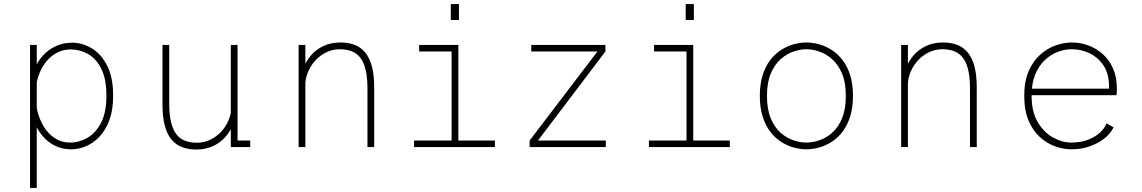

<svg xmlns="http://www.w3.org/2000/svg" viewBox="-20 -720 5590 940"><path d="M127 200V-500H160V-429V200ZM329 11Q283.5 11 247.8 -7.2Q212 -25.5 187 -55.8Q162 -86 149 -123.5Q136 -161 136 -199L158 -205Q162 -172 174.8 -139.5Q187.5 -107 208.2 -80.5Q229 -54 257.8 -38Q286.5 -22 323 -22Q367.5 -22 408.2 -45.5Q449 -69 475 -119.5Q501 -170 501 -251Q501 -333.5 476 -383.2Q451 -433 411.2 -455.5Q371.5 -478 327 -478Q290.5 -478 261.5 -463.2Q232.5 -448.5 211 -423.8Q189.5 -399 176.2 -368.5Q163 -338 158 -307L136 -312Q136 -348.5 150 -383.8Q164 -419 190 -447.8Q216 -476.5 252.5 -493.8Q289 -511 334 -511Q382 -511 428 -484.2Q474 -457.5 504 -400Q534 -342.5 534 -251Q534 -182.5 515.8 -132.8Q497.5 -83 467.5 -51.2Q437.5 -19.5 401.2 -4.2Q365 11 329 11Z M940 12Q900.5 12 869.8 -0.2Q839 -12.5 818 -38.8Q797 -65 786.2 -107Q775.5 -149 775.5 -208V-500H808.5V-213Q808.5 -144.5 823 -102.2Q837.5 -60 867.5 -40.5Q897.5 -21 944 -21Q976 -21 1005.8 -34.2Q1035.5 -47.5 1059.2 -71.5Q1083 -95.5 1097.5 -127.8Q1112 -160 1113.5 -198H1137Q1137 -156.5 1123.8 -118.8Q1110.5 -81 1085.2 -51.5Q1060 -22 1023.5 -5Q987 12 940 12ZM1110 0V-90.5V-500H1143V-17L1128 -32H1205V0Z M1442 0V-500H1475V-402V0ZM1779 0V-287Q1779 -355.5 1764.5 -397.8Q1750 -440 1720 -459.5Q1690 -479 1643.5 -479Q1611.5 -479 1581.8 -465.8Q1552 -452.5 1528.2 -428.5Q1504.5 -404.5 1490 -372.2Q1475.5 -340 1474 -302H1450.5Q1450.5 -343.5 1463.8 -381.2Q1477 -419 1502.2 -448.5Q1527.5 -478 1564 -495Q1600.5 -512 1647.5 -512Q1687.5 -512 1718 -499.8Q1748.5 -487.5 1769.5 -461.2Q1790.5 -435 1801.2 -393.2Q1812 -351.5 1812 -292V0Z M2007 0V-32H2191V-468H2032V-500H2224V-32H2403V0ZM2187 -700H2227V-622H2187Z M2573 0V-32L2905 -468H2581V-500H2944V-468L2614 -32H2946V0Z M3157 0V-32H3341V-468H3182V-500H3374V-32H3553V0ZM3337 -700H3377V-622H3337Z M3928 11Q3897.5 11 3865.8 2.2Q3834 -6.5 3804.2 -25.5Q3774.5 -44.5 3751 -75.2Q3727.5 -106 3713.8 -149.5Q3700 -193 3700 -251Q3700 -308.5 3713.8 -352Q3727.5 -395.5 3751 -426Q3774.5 -456.5 3804.2 -475.5Q3834 -494.5 3865.8 -503.2Q3897.5 -512 3928 -512Q3958.5 -512 3990.2 -503.2Q4022 -494.5 4051.8 -475.5Q4081.5 -456.5 4105 -426Q4128.5 -395.5 4142.2 -352Q4156 -308.5 4156 -251Q4156 -193 4142.2 -149.5Q4128.5 -106 4105 -75.2Q4081.5 -44.5 4051.8 -25.5Q4022 -6.5 3990.2 2.2Q3958.5 11 3928 11ZM3928 -22Q3957 -22 3990.2 -32.8Q4023.5 -43.5 4053.2 -69.2Q4083 -95 4102 -139.5Q4121 -184 4121 -251Q4121 -317 4102 -361Q4083 -405 4053.2 -431Q4023.5 -457 3990.2 -468Q3957 -479 3928 -479Q3899 -479 3865.8 -468Q3832.5 -457 3802.8 -431Q3773 -405 3754 -361Q3735 -317 3735 -251Q3735 -184 3754 -139.5Q3773 -95 3802.8 -69.2Q3832.5 -43.5 3865.8 -32.8Q3899 -22 3928 -22Z M4392 0V-500H4425V-402V0ZM4729 0V-287Q4729 -355.5 4714.5 -397.8Q4700 -440 4670 -459.5Q4640 -479 4593.5 -479Q4561.5 -479 4531.8 -465.8Q4502 -452.5 4478.2 -428.5Q4454.5 -404.5 4440 -372.2Q4425.5 -340 4424 -302H4400.5Q4400.5 -343.5 4413.8 -381.2Q4427 -419 4452.2 -448.5Q4477.5 -478 4514 -495Q4550.5 -512 4597.5 -512Q4637.5 -512 4668 -499.8Q4698.5 -487.5 4719.5 -461.2Q4740.5 -435 4751.2 -393.2Q4762 -351.5 4762 -292V0Z M5225.5 11Q5187 11 5146.5 -3.2Q5106 -17.5 5071.5 -48.5Q5037 -79.5 5015.8 -129.5Q4994.5 -179.5 4994.5 -251Q4994.5 -322.5 5016.5 -372.5Q5038.5 -422.5 5073.5 -453.2Q5108.5 -484 5149.2 -498Q5190 -512 5227.5 -512Q5269 -512 5308.5 -497.5Q5348 -483 5379.5 -454.8Q5411 -426.5 5429.5 -384.2Q5448 -342 5448 -286.5Q5448 -280 5447.8 -270.2Q5447.5 -260.5 5446.5 -254H5019V-286H5409.5Q5409.5 -290.5 5409.5 -292.2Q5409.5 -294 5409.5 -298.5Q5409.5 -358.5 5383 -398.8Q5356.5 -439 5314.5 -459Q5272.5 -479 5226.5 -479Q5194.5 -479 5160.2 -466.5Q5126 -454 5096.5 -427Q5067 -400 5048.8 -356.5Q5030.5 -313 5030.5 -251Q5030.5 -173.5 5060.2 -122.8Q5090 -72 5135 -47Q5180 -22 5225.5 -22Q5272 -22 5307.5 -36Q5343 -50 5366 -71.5Q5389 -93 5397 -116L5431.5 -97Q5424 -79 5406.2 -60Q5388.5 -41 5361.8 -25Q5335 -9 5300.8 1Q5266.5 11 5225.5 11Z"/></svg>

Font: Trispace Thin
Style: Regular
Weight: 100
Designer: Tyler Finck
Foundry: Etcetera Type Company
Version: Version 1.210